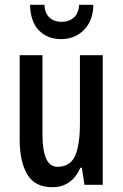

<svg xmlns="http://www.w3.org/2000/svg" viewBox="-20 -770 511 800"><path d="M408 -540V0H332L321 -71H315Q279 10 198 10Q125 10 93.5 -43.5Q62 -97 62 -188V-540H157V-210Q157 -75 219 -75Q272 -75 292.5 -120Q313 -165 313 -256V-540ZM369 -750Q368 -684 330 -645.5Q292 -607 235 -607Q178 -607 142.5 -643Q107 -679 105 -750H165Q167 -714 186.5 -696.5Q206 -679 237 -679Q267 -679 287 -696Q307 -713 310 -750Z"/></svg>

Font: Noto Sans Tamil ExtraCondensed Medium
Style: Regular
Weight: 500
Width: 2
Designer: Jelle Bosma - Monotype Design Team
Foundry: Monotype Imaging Inc.
Version: Version 2.004; ttfautohint (v1.8.4.7-5d5b)